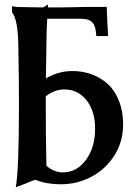

<svg xmlns="http://www.w3.org/2000/svg" viewBox="-20 -800 576 836"><path d="M294.4 -490.7Q340.3 -490.7 380.1 -476.1Q419.9 -461.4 450.4 -433.1Q481 -404.8 498.5 -359.6Q516.1 -314.5 516.1 -257.3Q516.1 -183.6 478.3 -123.5Q440.4 -63.5 378.4 -30.5Q316.4 2.4 244.1 2.4Q184.1 2.4 135.7 -16.6H131.8L125 -14.6H125.5Q117.7 -11.2 87.2 0.7Q56.6 12.7 48.8 15.6Q62.5 -62 62.5 -335.4V-361.3Q62.5 -451.2 60.1 -580.6Q60.1 -715.8 32.2 -745.6V-772.9L55.2 -769.5Q134.3 -767.6 167 -767.6H168Q171.9 -770 176.8 -772.9Q181.6 -775.9 184.8 -777.8Q188 -779.8 189 -780.3Q188.5 -776.4 188.5 -767.6Q261.7 -767.6 295.9 -768.6H295.4Q326.7 -770 444.8 -770Q446.3 -710.4 450.7 -643.1H399.4L397 -665Q394 -691.9 379.2 -705.1Q364.3 -718.3 335 -718.3H185.5Q182.1 -650.9 182.1 -604Q182.1 -588.9 181.6 -567.1Q181.2 -545.4 180.7 -513.7Q180.2 -481.9 179.7 -458.5Q234.4 -490.7 294.4 -490.7ZM179.2 -361.3Q179.2 -208 182.1 -78.1Q215.8 -49.3 253.4 -49.3Q313.5 -49.3 353.8 -103Q394 -156.7 394 -240.2Q394 -316.4 356.7 -363.5Q319.3 -410.6 260.3 -410.6Q216.8 -410.6 179.2 -380.4Z"/></svg>

Font: Flanker
Style: Bold
Weight: 700
Designer: Flanker
Foundry: Flanker
Version: Version 2.021